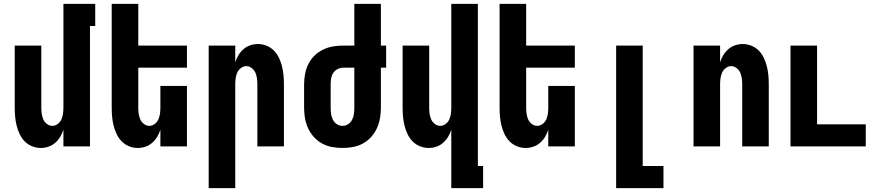

<svg xmlns="http://www.w3.org/2000/svg" viewBox="-20 -755 4540 990"><path d="M190 8Q167 8 145 -1Q123 -10 107 -26.5Q91 -43 81 -64.5Q71 -86 65.5 -108.5Q60 -131 58 -154Q56 -177 56 -200V-520H193V-200Q193 -185 195 -169.5Q197 -154 203 -140Q209 -126 222 -116Q235 -106 250 -106Q265 -106 278 -116Q291 -126 297 -140Q303 -154 305 -169.5Q307 -185 307 -200V-735H471V-621H444V0H307V-86Q301 -67 290.5 -49.5Q280 -32 264.5 -18.5Q249 -5 229.5 1.5Q210 8 190 8Z M690 8Q667 8 645 -1Q623 -10 607 -26.5Q591 -43 581 -64.5Q571 -86 565.5 -108.5Q560 -131 558 -154Q556 -177 556 -200V-735H693V-520H944V-406H693V-200Q693 -185 695 -169.5Q697 -154 703 -140Q709 -126 722 -116Q735 -106 750 -106Q765 -106 778 -116Q791 -126 797 -140Q803 -154 805 -169.5Q807 -185 807 -200V-312H944V0H807V-86Q801 -67 790.5 -49.5Q780 -32 764.5 -18.5Q749 -5 729.5 1.5Q710 8 690 8Z M1056 215V-520H1193V-434Q1199 -453 1209.5 -470.5Q1220 -488 1235.5 -501.5Q1251 -515 1270.5 -521.5Q1290 -528 1310 -528Q1333 -528 1355 -519Q1377 -510 1393 -493.5Q1409 -477 1419 -455.5Q1429 -434 1434.5 -411.5Q1440 -389 1442 -366Q1444 -343 1444 -320V0H1307V-320Q1307 -335 1305 -350.5Q1303 -366 1297 -380Q1291 -394 1278 -404Q1265 -414 1250 -414Q1235 -414 1222 -404Q1209 -394 1203 -380Q1197 -366 1195 -350.5Q1193 -335 1193 -320V215Z M1746 8Q1719 8 1692 3Q1665 -2 1641 -15Q1617 -28 1598.5 -48.5Q1580 -69 1568.5 -94Q1557 -119 1552.5 -146Q1548 -173 1548 -200V-320Q1548 -347 1553 -373.5Q1558 -400 1570 -424.5Q1582 -449 1601.5 -468Q1621 -487 1645.5 -499Q1670 -511 1696.5 -515.5Q1723 -520 1750 -520H1807V-735H1944V-520H1971V-406H1944V-200Q1944 -173 1939.5 -146Q1935 -119 1923.5 -94Q1912 -69 1893.5 -48.5Q1875 -28 1851 -15Q1827 -2 1800 3Q1773 8 1746 8ZM1746 -106Q1762 -106 1775.5 -115Q1789 -124 1796 -138.5Q1803 -153 1805 -168.5Q1807 -184 1807 -200V-406H1750Q1735 -406 1721 -399Q1707 -392 1698.5 -379Q1690 -366 1687.5 -350.5Q1685 -335 1685 -320V-200Q1685 -184 1687 -168.5Q1689 -153 1696 -138.5Q1703 -124 1716.5 -115Q1730 -106 1746 -106Z M2307 215V-86Q2301 -67 2290.5 -49.5Q2280 -32 2264.5 -18.5Q2249 -5 2229.5 1.5Q2210 8 2190 8Q2167 8 2145 -1Q2123 -10 2107 -26.5Q2091 -43 2081 -64.5Q2071 -86 2065.5 -108.5Q2060 -131 2058 -154Q2056 -177 2056 -200V-520H2193V-200Q2193 -185 2195 -169.5Q2197 -154 2203 -140Q2209 -126 2222 -116Q2235 -106 2250 -106Q2265 -106 2278 -116Q2291 -126 2297 -140Q2303 -154 2305 -169.5Q2307 -185 2307 -200V-735H2444V101H2471V215Z M2690 8Q2667 8 2645 -1Q2623 -10 2607 -26.5Q2591 -43 2581 -64.5Q2571 -86 2565.5 -108.5Q2560 -131 2558 -154Q2556 -177 2556 -200V-735H2693V-520H2944V-406H2693V-200Q2693 -185 2695 -169.5Q2697 -154 2703 -140Q2709 -126 2722 -116Q2735 -106 2750 -106Q2765 -106 2778 -116Q2791 -126 2797 -140Q2803 -154 2805 -169.5Q2807 -185 2807 -200V-312H2944V0H2807V-86Q2801 -67 2790.5 -49.5Q2780 -32 2764.5 -18.5Q2749 -5 2729.5 1.5Q2710 8 2690 8Z M3157 215V-520H3294V101H3401V215Z M3556 0V-520H3693V-434Q3699 -453 3709.5 -470.5Q3720 -488 3735.5 -501.5Q3751 -515 3770.5 -521.5Q3790 -528 3810 -528Q3833 -528 3855 -519Q3877 -510 3893 -493.5Q3909 -477 3919 -455.5Q3929 -434 3934.5 -411.5Q3940 -389 3942 -366Q3944 -343 3944 -320V0H3807V-320Q3807 -335 3805 -350.5Q3803 -366 3797 -380Q3791 -394 3778 -404Q3765 -414 3750 -414Q3735 -414 3722 -404Q3709 -394 3703 -380Q3697 -366 3695 -350.5Q3693 -335 3693 -320V0Z M4056 0V-520H4193V-114H4444V0Z"/></svg>

Font: Iosevka Term Curly Heavy
Style: Regular
Weight: 900
Designer: Belleve Invis
Foundry: Belleve Invis
Version: Version 32.3.0